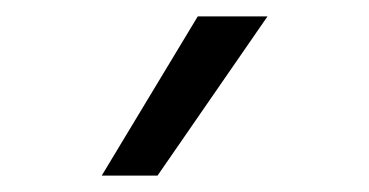

<svg xmlns="http://www.w3.org/2000/svg" viewBox="-20 -809 450 234"><path d="M104 -595 221 -789H306L172 -595Z"/></svg>

Font: Georama ExtraCondensed Thin
Style: Regular
Weight: 400
Version: Version 1.001